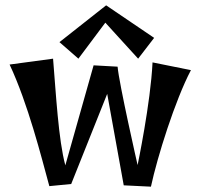

<svg xmlns="http://www.w3.org/2000/svg" viewBox="-20 -692 754 720"><path d="M331 -447 225 -72C199 -168 190 -340 179 -472L16 -450C85 -303 135 -104 165 6L247 -2L382 -340L444 3L546 8C570 -104 637 -317 696 -429L552 -458C545 -307 496 -73 496 -73C496 -73 426 -380 421 -442ZM378 -672 203 -534 274 -472 375 -607 498 -472 558 -550Z"/></svg>

Font: Original Surfer
Style: Regular
Weight: 400
Designer: Astigmatic (AOETI)
Foundry: Astigmatic (AOETI)
Version: Version 1.001